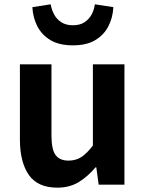

<svg xmlns="http://www.w3.org/2000/svg" viewBox="-20 -859 677 893"><path d="M246.4 13.8Q155.3 13.8 113.9 -45.8Q72.6 -105.3 72.6 -210.6V-559.8H219.4V-228.7Q219.4 -164.3 238.3 -138.2Q257.3 -112 298.6 -112Q332.7 -112 358.4 -128.6Q384.1 -145.2 412 -182.1V-559.8H558.8V0H438.9L427.9 -80.6H424.3Q388.2 -37.8 346 -12Q303.8 13.8 246.4 13.8ZM319 -648.1Q255.2 -648.1 214.6 -672.5Q173.9 -696.9 153.5 -737.2Q133.1 -777.4 130.5 -825.7L215.8 -839Q220.1 -813.3 232.1 -791.2Q244 -769.2 265.7 -755.3Q287.3 -741.5 319 -741.5Q351.4 -741.5 372.7 -755.3Q393.9 -769.2 405.9 -791.2Q417.9 -813.3 421.1 -839L507.3 -825.7Q504.8 -777.4 484.3 -737.2Q463.8 -696.9 423.3 -672.5Q382.8 -648.1 319 -648.1Z"/></svg>

Font: Noto Sans TC Thin
Style: Regular
Weight: 100
Designer: Ryoko NISHIZUKA 西塚涼子 (kana, bopomofo & ideographs); Paul D. Hunt (Latin, Greek & Cyrillic); Sandoll Communications 산돌커뮤니
Foundry: Adobe
Version: Version 2.004-H2;hotconv 1.0.118;makeotfexe 2.5.65603